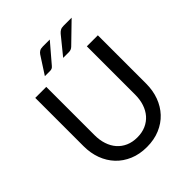

<svg xmlns="http://www.w3.org/2000/svg" viewBox="-226 -952 1095 1095"><g transform="rotate(-45 321.0 -405.0)"><path d="M68.4 0ZM320.8 -70.3Q359.4 -70.3 389.9 -83.7Q420.4 -97.2 441.4 -121.3Q462.4 -145.5 473.4 -178.7Q484.4 -211.9 484.4 -252V-641.6H573.2V-252Q573.2 -196.3 555.7 -148.9Q538.1 -101.6 505.6 -66.9Q473.1 -32.2 426.3 -12.5Q379.4 7.3 320.8 7.3Q262.2 7.3 215.6 -12.5Q168.9 -32.2 136.2 -66.9Q103.5 -101.6 85.9 -148.9Q68.4 -196.3 68.4 -252V-641.6H157.2V-252.4Q157.2 -212.4 168.2 -179Q179.2 -145.5 200.2 -121.3Q221.2 -97.2 251.7 -83.7Q282.2 -70.3 320.8 -70.3ZM362.3 -818.4 264.6 -704.1Q258.8 -696.8 252.2 -693.6Q245.6 -690.4 235.8 -690.4H194.8L264.2 -797.9Q271 -807.6 280.5 -813Q290 -818.4 305.7 -818.4ZM538.6 -818.4 420.4 -703.6Q407.2 -690.4 388.7 -690.4H342.3L429.7 -797.9Q438 -807.6 447.8 -813Q457.5 -818.4 473.1 -818.4Z"/></g></svg>

Font: Carlito
Style: Regular
Weight: 400
Designer: Lukasz Dziedzic
Foundry: tyPoland Lukasz Dziedzic
Version: Version 1.104